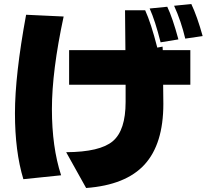

<svg xmlns="http://www.w3.org/2000/svg" viewBox="-20 -854 1040 959"><path d="M110.4 -780.3 297.9 -771.5Q239.3 -499 239.3 -309.1Q239.3 -119.1 285.2 21.5L96.7 41Q54.7 -97.7 54.7 -288.1Q54.7 -478.5 110.4 -780.3ZM310.5 -93.8Q479.5 -94.7 543.5 -148.9Q607.4 -203.1 607.4 -344.7V-430.7H325.2V-603.5H606.4Q606.4 -671.9 604.5 -802.7H705.1Q734.4 -738.3 765.6 -616.2L792 -621.1L793 -603.5H930.7V-430.7H794.9L795.9 -335Q795.9 -134.8 702.1 -32.2Q608.4 70.3 410.2 85ZM727.5 -811.5 815.4 -820.3Q841.8 -765.6 871.1 -657.2L782.2 -642.6Q754.9 -751 727.5 -811.5ZM849.6 -825.2 935.5 -834Q964.8 -772.5 992.2 -673.8L905.3 -661.1Q884.8 -748 849.6 -825.2Z"/></svg>

Font: GenEi M Gothic v2 Black
Style: Regular
Weight: 900
Version: Version 2.0